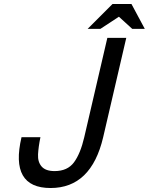

<svg xmlns="http://www.w3.org/2000/svg" viewBox="-20 -920 747 964"><path d="M545 -900H640L707 -775H644L577 -836L484 -775H420ZM234 24Q28 24 88 -231H183Q173 -183 171 -145Q169 -107 189 -84Q209 -61 254 -61Q319 -61 351.5 -105Q384 -149 403 -231L519 -730H614L498 -231Q438 24 234 24Z"/></svg>

Font: Miedinger
Style: Italic
Weight: 400
Italic angle: -13°
Version: Version 001.000